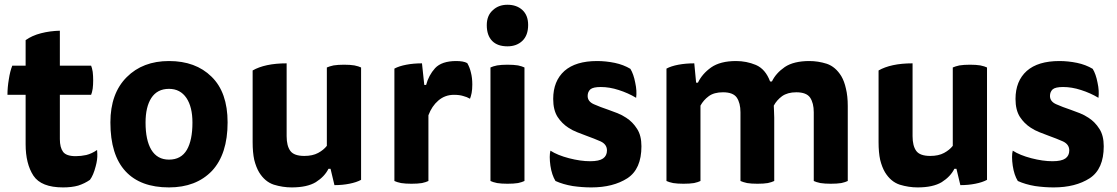

<svg xmlns="http://www.w3.org/2000/svg" viewBox="-20 -777 4746 816"><path d="M234.4 -498Q234.4 -535.2 234.4 -646.5Q192.4 -645.5 154.3 -635.7Q116.2 -626 88.9 -606.4Q88.9 -570.3 88.9 -498Q75.2 -498 32.2 -498Q22.5 -473.6 17.6 -440.4Q11.7 -406.2 11.7 -374Q38.1 -374 88.9 -374Q88.9 -321.3 88.9 -164.1Q88.9 -81.1 122.1 -30.3Q155.3 19.5 248 19.5Q285.2 19.5 312.5 11.7Q339.8 2.9 362.3 -12.7Q377 -32.2 386.7 -70.3Q394.5 -98.6 393.6 -122.1Q393.6 -131.8 392.6 -139.6Q370.1 -124 346.7 -118.2Q324.2 -113.3 301.8 -113.3Q261.7 -113.3 248 -131.8Q234.4 -150.4 234.4 -185.5Q234.4 -249 234.4 -374Q267.6 -374 367.2 -374Q371.1 -382.8 374 -400.4Q376 -417 376 -435.5Q376 -455.1 374 -471.7Q371.1 -489.3 367.2 -498Q322.3 -498 234.4 -498Z M698.2 -517.6Q586.9 -517.6 518.6 -449.2Q449.2 -379.9 449.2 -256.8Q449.2 -118.2 513.7 -48.8Q577.1 19.5 698.2 19.5Q813.5 19.5 880.9 -50.8Q947.3 -122.1 947.3 -256.8Q947.3 -384.8 878.9 -451.2Q811.5 -517.6 698.2 -517.6ZM598.6 -255.9Q598.6 -322.3 623 -360.4Q648.4 -399.4 698.2 -399.4Q746.1 -399.4 772.5 -360.4Q797.9 -322.3 797.9 -255.9Q797.9 -181.6 774.4 -140.6Q750 -98.6 698.2 -98.6Q648.4 -98.6 623 -140.6Q598.6 -181.6 598.6 -255.9Z M1384.8 -59.6Q1388.7 -43 1401.4 9.8Q1435.5 9.8 1464.8 3.9Q1495.1 -2 1514.6 -12.7Q1514.6 -171.9 1514.6 -490.2Q1504.9 -495.1 1486.3 -499Q1468.8 -502 1442.4 -502Q1416 -502 1397.5 -499Q1379.9 -495.1 1369.1 -490.2Q1369.1 -378.9 1369.1 -157.2Q1355.5 -139.6 1332 -127Q1308.6 -114.3 1273.4 -114.3Q1229.5 -114.3 1213.9 -135.7Q1198.2 -157.2 1198.2 -198.2Q1198.2 -301.8 1198.2 -507.8Q1151.4 -507.8 1115.2 -500Q1079.1 -492.2 1053.7 -477.5Q1053.7 -462.9 1053.7 -432.6Q1053.7 -368.2 1053.7 -172.9Q1053.7 -128.9 1060.5 -97.7Q1068.4 -66.4 1081.1 -44.9Q1105.5 -4.9 1143.6 7.8Q1181.6 19.5 1219.7 19.5Q1285.2 19.5 1322.3 -2.9Q1359.4 -26.4 1376 -59.6Q1378.9 -59.6 1384.8 -59.6Z M1791 -416Q1789.1 -416 1783.2 -416Q1780.3 -439.5 1773.4 -507.8Q1737.3 -507.8 1707 -502Q1675.8 -496.1 1656.2 -485.4Q1656.2 -468.8 1656.2 -436.5Q1656.2 -329.1 1656.2 -7.8Q1666 -2.9 1684.6 1Q1703.1 3.9 1728.5 3.9Q1754.9 3.9 1773.4 1Q1791 -2.9 1800.8 -7.8Q1800.8 -100.6 1800.8 -287.1Q1815.4 -326.2 1842.8 -349.6Q1871.1 -374 1909.2 -374Q1932.6 -374 1948.2 -369.1Q1963.9 -365.2 1977.5 -357.4Q1981.4 -367.2 1984.4 -381.8Q1987.3 -396.5 1987.3 -418Q1987.3 -446.3 1981.4 -468.8Q1976.6 -490.2 1965.8 -508.8Q1957 -513.7 1945.3 -515.6Q1933.6 -517.6 1918.9 -517.6Q1857.4 -517.6 1829.1 -487.3Q1801.8 -457 1791 -416Z M2064.5 -7.8Q2074.2 -2.9 2092.8 1Q2111.3 3.9 2136.7 3.9Q2163.1 3.9 2181.6 1Q2199.2 -2.9 2209 -7.8Q2209 -168.9 2209 -490.2Q2199.2 -495.1 2181.6 -499Q2163.1 -502 2136.7 -502Q2111.3 -502 2092.8 -499Q2074.2 -495.1 2064.5 -490.2Q2064.5 -450.2 2064.5 -369.1Q2064.5 -279.3 2064.5 -7.8ZM2136.7 -756.8Q2098.6 -756.8 2074.2 -733.4Q2048.8 -710.9 2048.8 -669.9Q2048.8 -626 2072.3 -602.5Q2094.7 -580.1 2136.7 -580.1Q2175.8 -580.1 2200.2 -603.5Q2224.6 -627 2224.6 -670.9Q2224.6 -711.9 2200.2 -734.4Q2175.8 -756.8 2136.7 -756.8Z M2319.3 -136.7Q2316.4 -125 2316.4 -109.4Q2316.4 -92.8 2319.3 -72.3Q2325.2 -33.2 2340.8 -7.8Q2373 6.8 2414.1 13.7Q2454.1 19.5 2493.2 19.5Q2585.9 19.5 2646.5 -19.5Q2706.1 -58.6 2706.1 -155.3Q2706.1 -201.2 2687.5 -229.5Q2668.9 -258.8 2641.6 -276.4Q2624 -288.1 2604.5 -295.9Q2585 -303.7 2565.4 -310.5Q2530.3 -322.3 2503.9 -334Q2477.5 -345.7 2477.5 -369.1Q2477.5 -386.7 2489.3 -397.5Q2501 -407.2 2533.2 -407.2Q2570.3 -407.2 2609.4 -394.5Q2649.4 -381.8 2683.6 -361.3Q2687.5 -390.6 2679.7 -425.8Q2672.9 -461.9 2659.2 -484.4Q2629.9 -502 2592.8 -509.8Q2554.7 -517.6 2517.6 -517.6Q2426.8 -517.6 2378.9 -475.6Q2331.1 -432.6 2331.1 -356.4Q2331.1 -309.6 2349.6 -280.3Q2368.2 -252 2395.5 -234.4Q2413.1 -222.7 2433.6 -214.8Q2453.1 -207 2471.7 -200.2Q2506.8 -187.5 2533.2 -175.8Q2559.6 -163.1 2559.6 -137.7Q2559.6 -115.2 2543 -103.5Q2526.4 -91.8 2488.3 -91.8Q2447.3 -91.8 2398.4 -104.5Q2349.6 -117.2 2319.3 -136.7Z M2957 -328.1Q2969.7 -351.6 2992.2 -368.2Q3014.6 -384.8 3052.7 -384.8Q3095.7 -384.8 3111.3 -362.3Q3127 -338.9 3127 -299.8Q3127 -203.1 3127 -7.8Q3137.7 -2.9 3155.3 1Q3172.9 3.9 3199.2 3.9Q3225.6 3.9 3243.2 1Q3260.7 -2.9 3270.5 -7.8Q3270.5 -97.7 3270.5 -277.3Q3270.5 -293 3269.5 -306.6Q3268.6 -321.3 3268.6 -328.1Q3281.2 -351.6 3303.7 -368.2Q3327.1 -384.8 3364.3 -384.8Q3407.2 -384.8 3422.9 -362.3Q3438.5 -338.9 3438.5 -299.8Q3438.5 -203.1 3438.5 -7.8Q3448.2 -2.9 3466.8 1Q3485.4 3.9 3510.7 3.9Q3537.1 3.9 3555.7 1Q3573.2 -2.9 3583 -7.8Q3583 -114.3 3583 -326.2Q3583 -369.1 3575.2 -400.4Q3568.4 -431.6 3555.7 -453.1Q3531.2 -493.2 3494.1 -505.9Q3457 -517.6 3419.9 -517.6Q3353.5 -517.6 3315.4 -492.2Q3277.3 -465.8 3260.7 -430.7Q3258.8 -430.7 3252.9 -430.7Q3233.4 -483.4 3192.4 -501Q3152.3 -517.6 3108.4 -517.6Q3041 -517.6 3002 -490.2Q2963.9 -462.9 2946.3 -425.8Q2943.4 -425.8 2938.5 -425.8Q2936.5 -446.3 2930.7 -507.8Q2894.5 -507.8 2863.3 -502Q2832 -496.1 2812.5 -485.4Q2812.5 -468.8 2812.5 -436.5Q2812.5 -329.1 2812.5 -7.8Q2822.3 -2.9 2840.8 1Q2859.4 3.9 2884.8 3.9Q2911.1 3.9 2929.7 1Q2947.3 -2.9 2957 -7.8Q2957 -114.3 2957 -328.1Z M4044.9 -59.6Q4048.8 -43 4061.5 9.8Q4095.7 9.8 4125 3.9Q4155.3 -2 4174.8 -12.7Q4174.8 -171.9 4174.8 -490.2Q4165 -495.1 4146.5 -499Q4128.9 -502 4102.5 -502Q4076.2 -502 4057.6 -499Q4040 -495.1 4029.3 -490.2Q4029.3 -378.9 4029.3 -157.2Q4015.6 -139.6 3992.2 -127Q3968.8 -114.3 3933.6 -114.3Q3889.6 -114.3 3874 -135.7Q3858.4 -157.2 3858.4 -198.2Q3858.4 -301.8 3858.4 -507.8Q3811.5 -507.8 3775.4 -500Q3739.3 -492.2 3713.9 -477.5Q3713.9 -462.9 3713.9 -432.6Q3713.9 -368.2 3713.9 -172.9Q3713.9 -128.9 3720.7 -97.7Q3728.5 -66.4 3741.2 -44.9Q3765.6 -4.9 3803.7 7.8Q3841.8 19.5 3879.9 19.5Q3945.3 19.5 3982.4 -2.9Q4019.5 -26.4 4036.1 -59.6Q4039.1 -59.6 4044.9 -59.6Z M4284.2 -136.7Q4281.2 -125 4281.2 -109.4Q4281.2 -92.8 4284.2 -72.3Q4290 -33.2 4305.7 -7.8Q4337.9 6.8 4378.9 13.7Q4418.9 19.5 4458 19.5Q4550.8 19.5 4611.3 -19.5Q4670.9 -58.6 4670.9 -155.3Q4670.9 -201.2 4652.3 -229.5Q4633.8 -258.8 4606.4 -276.4Q4588.9 -288.1 4569.3 -295.9Q4549.8 -303.7 4530.3 -310.5Q4495.1 -322.3 4468.8 -334Q4442.4 -345.7 4442.4 -369.1Q4442.4 -386.7 4454.1 -397.5Q4465.8 -407.2 4498 -407.2Q4535.2 -407.2 4574.2 -394.5Q4614.3 -381.8 4648.4 -361.3Q4652.3 -390.6 4644.5 -425.8Q4637.7 -461.9 4624 -484.4Q4594.7 -502 4557.6 -509.8Q4519.5 -517.6 4482.4 -517.6Q4391.6 -517.6 4343.8 -475.6Q4295.9 -432.6 4295.9 -356.4Q4295.9 -309.6 4314.5 -280.3Q4333 -252 4360.4 -234.4Q4377.9 -222.7 4398.4 -214.8Q4418 -207 4436.5 -200.2Q4471.7 -187.5 4498 -175.8Q4524.4 -163.1 4524.4 -137.7Q4524.4 -115.2 4507.8 -103.5Q4491.2 -91.8 4453.1 -91.8Q4412.1 -91.8 4363.3 -104.5Q4314.5 -117.2 4284.2 -136.7Z"/></svg>

Font: cl
Style: Bold
Weight: 400
Designer: Mitja Miklavcic
Version: Version 7.504; 2011; Build 1021